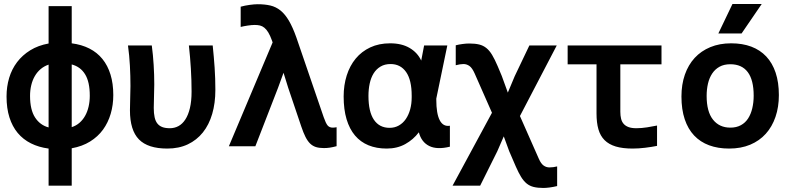

<svg xmlns="http://www.w3.org/2000/svg" viewBox="-20 -720 3889 945"><path d="M219.2 -689.9H333V-506.8Q381.8 -500.5 419.9 -481.2Q458 -461.9 484.1 -429.7Q510.3 -397.5 523.9 -353Q537.6 -308.6 537.6 -252Q537.6 -203.6 524.9 -160.2Q512.2 -116.7 487.1 -82Q461.9 -47.4 423.3 -23.4Q384.8 0.5 333 9.8V193.8H219.2V11.2Q170.9 4.9 132.3 -14.4Q93.8 -33.7 67.1 -65.7Q40.5 -97.7 26.4 -142.3Q12.2 -187 12.2 -245.1Q12.2 -293.5 25.1 -336.7Q38.1 -379.9 64.2 -414.3Q90.3 -448.7 129.2 -472.7Q168 -496.6 219.2 -505.9ZM333 -94.2Q354.5 -101.1 371.1 -115.5Q387.7 -129.9 398.9 -149.9Q410.2 -169.9 416 -195.1Q421.9 -220.2 421.9 -249Q421.9 -316.9 398.9 -354.2Q376 -391.6 333 -402.8ZM219.2 -401.9Q197.3 -394.5 180.2 -380.1Q163.1 -365.7 151.4 -345.5Q139.6 -325.2 133.8 -300.5Q127.9 -275.9 127.9 -248Q127.9 -179.7 152.6 -141.8Q177.2 -104 219.2 -92.8Z M1040 -277.8Q1040 -212.4 1024.4 -159.2Q1008.8 -106 978.5 -68.1Q948.2 -30.3 904.3 -9.5Q860.4 11.2 803.2 11.2Q708 11.2 663.8 -33.9Q619.6 -79.1 619.6 -177.2Q619.6 -207.5 620.8 -236.8Q622.1 -266.1 622.1 -296.4Q622.1 -345.7 619.4 -396.2Q616.7 -446.8 609.9 -496.1H727.1Q733.4 -448.7 736.3 -400.4Q739.3 -352.1 739.3 -304.7Q739.3 -273.9 738 -245.1Q736.8 -216.3 736.8 -188.5Q736.8 -162.1 741 -143.1Q745.1 -124 754.6 -112.1Q764.2 -100.1 779.1 -94.5Q793.9 -88.9 815.9 -88.9Q838.9 -88.9 858.4 -99.4Q877.9 -109.9 892.3 -132.1Q906.7 -154.3 914.8 -188.2Q922.9 -222.2 922.9 -269Q922.9 -326.7 919.4 -382.8Q916 -439 909.7 -496.1H1026.9Q1032.7 -440.4 1036.4 -387Q1040 -333.5 1040 -277.8Z M1318.4 -521Q1309.6 -545.4 1300.5 -560.3Q1291.5 -575.2 1281.2 -583.5Q1271 -591.8 1259.5 -594.5Q1248 -597.2 1233.9 -597.2Q1219.2 -597.2 1199.5 -594.2Q1179.7 -591.3 1164.6 -587.4V-687Q1185.5 -692.9 1209 -696Q1232.4 -699.2 1248.5 -699.2Q1283.2 -699.2 1310.5 -692.9Q1337.9 -686.5 1360.4 -668.5Q1382.8 -650.4 1401.9 -618.2Q1420.9 -585.9 1439 -534.7L1573.2 -143.1Q1583.5 -113.3 1592.5 -102.5Q1601.6 -91.8 1617.2 -91.8Q1621.1 -91.8 1627 -92.3Q1632.8 -92.8 1636.7 -93.8V-0.5Q1616.2 4.9 1602.5 6.8Q1588.9 8.8 1574.2 8.8Q1551.3 8.8 1534.9 3.7Q1518.6 -1.5 1506.1 -13.7Q1493.7 -25.9 1483.4 -46.4Q1473.1 -66.9 1462.9 -97.2L1398.4 -288.1L1375.5 -361.8L1348.6 -288.1L1236.8 0H1106.4L1321.8 -511.2Z M2041.5 -68.8Q2014.2 -32.7 1974.4 -10.7Q1934.6 11.2 1883.3 11.2Q1833 11.2 1793.7 -4.9Q1754.4 -21 1727.3 -53Q1700.2 -85 1685.8 -133.1Q1671.4 -181.2 1671.4 -245.1Q1671.4 -300.8 1686.5 -348.6Q1701.7 -396.5 1730.7 -431.6Q1759.8 -466.8 1802.5 -486.8Q1845.2 -506.8 1900.4 -506.8Q1957 -506.8 1995.8 -484.1Q2034.7 -461.4 2053.2 -421.9L2067.4 -496.1H2181.6L2127.4 -234.9V-229Q2127.4 -160.6 2144.3 -128.2Q2161.1 -95.7 2194.3 -101.1V2Q2130.9 17.6 2092.5 -1.5Q2054.2 -20.5 2041.5 -68.8ZM2006.3 -249Q2006.3 -326.2 1978.8 -365.5Q1951.2 -404.8 1902.3 -404.8Q1873.5 -404.8 1852.8 -392.3Q1832 -379.9 1818.8 -358.6Q1805.7 -337.4 1799.6 -308.8Q1793.5 -280.3 1793.5 -248Q1793.5 -170.4 1820.3 -130.6Q1847.2 -90.8 1897.5 -90.8Q1922.9 -90.8 1943.1 -102.3Q1963.4 -113.8 1977.3 -134Q1991.2 -154.3 1998.8 -181.6Q2006.3 -209 2006.3 -241.2Z M2316.4 -357.9Q2304.2 -385.7 2290.5 -395.3Q2276.9 -404.8 2261.2 -404.8Q2245.6 -404.8 2223.1 -398.9V-497.1Q2238.3 -501 2256.3 -503.4Q2274.4 -505.9 2290 -505.9Q2318.4 -505.9 2338.4 -501Q2358.4 -496.1 2373.8 -483.6Q2389.2 -471.2 2402.1 -449.7Q2415 -428.2 2429.2 -395L2449.7 -346.2L2479.5 -264.2L2513.2 -344.7L2585.4 -496.1H2720.2L2539.1 -148.9L2632.3 62Q2642.6 85.4 2655.5 94.7Q2668.5 104 2684.1 104Q2693.4 104 2702.9 102.8Q2712.4 101.6 2722.2 99.1V195.8Q2701.7 200.7 2684.1 202.9Q2666.5 205.1 2654.3 205.1Q2626.5 205.1 2606.7 200.2Q2586.9 195.3 2572 183.1Q2557.1 170.9 2544.7 150.6Q2532.2 130.4 2519 100.1L2486.3 24.4L2459.5 -48.8L2427.7 24.4L2343.3 193.8H2207.5L2401.4 -165Z M3213.9 -2Q3187 3.4 3154.8 7.3Q3122.6 11.2 3093.3 11.2Q3044.4 11.2 3010.5 1Q2976.6 -9.3 2955.6 -30.3Q2934.6 -51.3 2925.3 -83.7Q2916 -116.2 2916 -161.1V-403.3H2773.9V-496.1H3235.8V-403.3H3033.2V-169.9Q3033.2 -150.9 3036.9 -135.7Q3040.5 -120.6 3049.6 -110.4Q3058.6 -100.1 3073.7 -94.5Q3088.9 -88.9 3111.8 -88.9Q3137.7 -88.9 3165.3 -93.3Q3192.9 -97.7 3213.9 -102.1Z M3813.5 -252Q3813.5 -193.4 3796.9 -144.8Q3780.3 -96.2 3749 -61.5Q3717.8 -26.9 3672.4 -7.8Q3627 11.2 3568.8 11.2Q3513.7 11.2 3470.2 -4.9Q3426.8 -21 3396.5 -53Q3366.2 -85 3350.1 -133.1Q3334 -181.2 3334 -245.1Q3334 -304.2 3350.8 -352.5Q3367.7 -400.9 3399.2 -435.1Q3430.7 -469.2 3476.1 -488Q3521.5 -506.8 3578.6 -506.8Q3634.3 -506.8 3677.7 -490.5Q3721.2 -474.1 3751.5 -441.9Q3781.7 -409.7 3797.6 -362.1Q3813.5 -314.5 3813.5 -252ZM3689.5 -249Q3689.5 -326.2 3660.4 -365Q3631.3 -403.8 3574.7 -403.8Q3543.5 -403.8 3521.5 -391.6Q3499.5 -379.4 3485.4 -358.2Q3471.2 -336.9 3464.6 -308.6Q3458 -280.3 3458 -248Q3458 -170.4 3489.3 -131.1Q3520.5 -91.8 3574.7 -91.8Q3604.5 -91.8 3626.5 -103.8Q3648.4 -115.7 3662.1 -137Q3675.8 -158.2 3682.6 -187Q3689.5 -215.8 3689.5 -249ZM3629.9 -555.2H3515.6L3585 -700.2H3729ZM3298.8 -496.1Z"/></svg>

Font: Code New Roman
Style: Bold
Weight: 700
Monospace: yes
Designer: Sam Radian
Foundry: Code New Roman
Version: Version 1.508 October 19, 2014